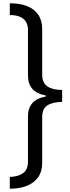

<svg xmlns="http://www.w3.org/2000/svg" viewBox="-20 -793 428 1174"><path d="M40 -773Q102 -773 146 -755.5Q190 -738 214 -703Q238 -668 238 -614V-337Q238 -287 269.5 -265Q301 -243 360 -243V-170Q301 -169 269.5 -148.5Q238 -128 238 -77V203Q238 256 213 291Q188 326 143.5 343.5Q99 361 40 361V289Q92 287 121.5 265.5Q151 244 151 195V-82Q151 -132 178 -162.5Q205 -193 260 -203V-209Q205 -219 178 -249.5Q151 -280 151 -332V-608Q151 -641 138 -661Q125 -681 100.5 -691Q76 -701 40 -701Z"/></svg>

Font: telugu115
Style: Regular
Weight: 400
Designer: Jelle Bosma - Monotype Design Team
Foundry: Monotype Imaging Inc.
Version: Version 2.003